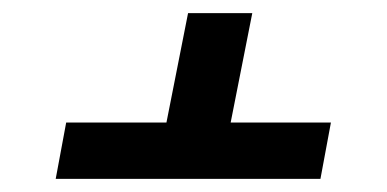

<svg xmlns="http://www.w3.org/2000/svg" viewBox="-20 -555 590 293"><path d="M469 -282H65L81 -368H234L267 -535H365L332 -368H485Z"/></svg>

Font: Lode Dark
Style: Bold Italic
Weight: 700
Italic angle: -11°
Monospace: yes
Designer: Belleve Invis
Foundry: Belleve Invis
Version: Version 29.2.0; ttfautohint (v1.8.3)